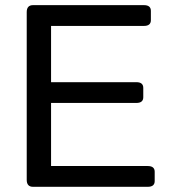

<svg xmlns="http://www.w3.org/2000/svg" viewBox="-20 -720 660 740"><path d="M107.4 0Q83 0 83 -26.9V-673.3Q83 -700.2 107.4 -700.2H534.7Q561.5 -700.2 561.5 -678.2V-642.1Q561.5 -620.1 534.7 -620.1H176.8V-403.3H505.4Q532.2 -403.3 532.2 -381.3V-345.2Q532.2 -323.2 505.4 -323.2H176.8V-80.1H549.3Q576.2 -80.1 576.2 -58.1V-22Q576.2 0 549.3 0Z"/></svg>

Font: Istok
Style: Regular
Weight: 500
Designer: Andrey V. Panov
Foundry: Andrey V. Panov
Version: Version 1.0.3